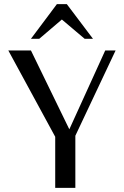

<svg xmlns="http://www.w3.org/2000/svg" viewBox="-20 -905 597 925"><path d="M246 0V-246L20 -662H129L314 -282L487 -662H537L343 -251V0ZM129 -718 254 -885H302L428 -718H388L278 -811L169 -718Z"/></svg>

Font: Belleza
Style: Regular
Weight: 400
Designer: Eduardo Rodriguez Tunni
Foundry: Eduardo Rodriguez Tunni
Version: Version 1.003; ttfautohint (v1.8.4.7-5d5b)